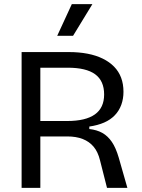

<svg xmlns="http://www.w3.org/2000/svg" viewBox="-20 -913 688 933"><path d="M85 0V-660H314Q364 -660 405.5 -652Q447 -644 479.5 -628Q512 -612 534.5 -589Q557 -566 568.5 -535.5Q580 -505 580 -467Q580 -433 569.5 -404Q559 -375 538 -353Q517 -331 486 -317.5Q455 -304 414 -298V-286Q451 -282 477.5 -267Q504 -252 523.5 -223.5Q543 -195 557 -147L599 0H500L466 -134Q456 -175 435 -200Q414 -225 382 -237.5Q350 -250 307 -250H176V0ZM176 -325H307Q396 -325 441 -357Q486 -389 486 -454Q486 -520 442.5 -552Q399 -584 309 -584H176ZM335 -739H258L329 -893H429Z"/></svg>

Font: Bricolage Grotesque 17pt
Style: Regular
Weight: 400
Version: Version 1.001;gftools[0.9.33.dev8+g029e19f]